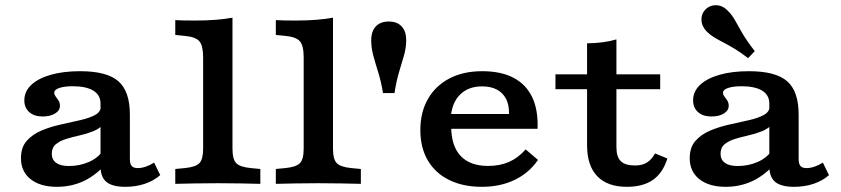

<svg xmlns="http://www.w3.org/2000/svg" viewBox="-20 -699 3196 730"><path d="M362.2 -208.2V-305.4Q362.2 -337.6 334.9 -354.4Q307.6 -371.1 256.6 -371.1Q224.5 -371.1 205.3 -364.5Q186.2 -357.9 186.2 -346.1Q186.2 -339.2 191.6 -332.1Q197 -324.9 202.5 -316.7Q207.9 -308.4 207.9 -296.7Q207.9 -278.9 189.5 -267.5Q171.2 -256.1 141.9 -256.1Q110 -256.1 91.2 -272.7Q72.5 -289.3 72.5 -317.3Q72.5 -351.2 98.7 -376.1Q125 -400.9 172.7 -414.6Q220.5 -428.3 284.9 -428.3Q386.2 -428.3 430 -390.2Q473.8 -352 473.8 -263.5V-208.2ZM196.7 11.3Q133 11.3 96.4 -17.7Q59.7 -46.7 59.7 -97.4Q59.7 -138.8 81.6 -163.5Q103.5 -188.3 137.8 -202.7Q172.2 -217.1 211 -225.6Q249.7 -234.2 284.3 -242Q318.8 -249.7 341.2 -261.7Q363.5 -273.7 363.5 -295.1L373.6 -227.3Q358.9 -209.9 334.5 -200.1Q310.1 -190.3 282.8 -184.2Q255.5 -178.2 231.6 -170.7Q207.7 -163.3 192.3 -150.5Q176.9 -137.8 176.9 -114.2Q176.9 -91.8 193.6 -79.8Q210.2 -67.8 242 -67.8Q282.2 -67.8 317 -82.8Q351.9 -97.7 372.3 -127.1L375.7 -68.1Q337.4 -27.6 292.7 -8.1Q247.9 11.3 196.7 11.3ZM473.8 -94.4Q473.8 -75.9 480.7 -67.9Q487.7 -59.9 503.7 -59.9Q518.1 -59.9 533.7 -65.2Q549.3 -70.5 565.9 -80.7L589.2 -33.1Q563.7 -11.1 529.9 0.1Q496.1 11.3 456.4 11.3Q407.1 11.3 384.6 -7.3Q362.2 -26 362.2 -66.8V-208.2H473.8Z M808.1 -2.4Q759.6 -2.4 721.2 -1.6Q682.7 -0.8 646.4 0V-56.5L683.1 -60Q724 -64 738.2 -78.8Q752.3 -93.6 752.3 -133.6V-208.2H863.9V-133.6Q863.9 -93.6 878.1 -78.8Q892.2 -64 933.2 -60L969.8 -56.5V0Q934 -0.8 895.3 -1.6Q856.6 -2.4 808.1 -2.4ZM752.3 -208.2V-480.8Q752.3 -525.2 738.2 -541.9Q724 -558.6 683.1 -562.5L646.4 -566.1V-622.5Q661.6 -621.7 678.3 -621.3Q695.1 -620.9 721.7 -620.9Q764.3 -620.9 800.1 -623.7Q836 -626.6 863.9 -631.8V-622.5V-208.2Z M1190.4 -2.4Q1141.9 -2.4 1103.4 -1.6Q1064.9 -0.8 1028.7 0V-56.5L1065.3 -60Q1106.2 -64 1120.4 -78.8Q1134.6 -93.6 1134.6 -133.6V-208.2H1246.1V-133.6Q1246.1 -93.6 1260.3 -78.8Q1274.5 -64 1315.4 -60L1352 -56.5V0Q1316.2 -0.8 1277.5 -1.6Q1238.8 -2.4 1190.4 -2.4ZM1134.6 -208.2V-480.8Q1134.6 -525.2 1120.4 -541.9Q1106.2 -558.6 1065.3 -562.5L1028.7 -566.1V-622.5Q1043.9 -621.7 1060.6 -621.3Q1077.3 -620.9 1104 -620.9Q1146.6 -620.9 1182.4 -623.7Q1218.2 -626.6 1246.1 -631.8V-622.5V-208.2Z M1436.3 -345.2Q1428.6 -390.4 1417.8 -424.8Q1407 -459.1 1399.2 -488.2Q1391.4 -517.2 1391.4 -545.7Q1391.4 -580 1408.9 -598.6Q1426.4 -617.2 1458.1 -617.2Q1490.1 -617.2 1507.3 -598.4Q1524.4 -579.7 1524.4 -546.6Q1524.4 -517.3 1516 -488.2Q1507.6 -459.2 1497.2 -424.8Q1486.9 -390.4 1479.9 -345.2Z M1811.9 11.3Q1740.7 11.3 1688 -14.6Q1635.2 -40.4 1606.7 -88.9Q1578.2 -137.3 1578.2 -204.3Q1578.2 -272.4 1607 -322.6Q1635.7 -372.8 1688.5 -400.6Q1741.3 -428.3 1813.7 -428.3Q1884.7 -428.3 1932.4 -403.3Q1980.1 -378.3 2003.4 -329.5Q2026.7 -280.8 2023.8 -209.2H1655.9L1654.2 -265.6H1915.3Q1916.1 -299.8 1904.2 -322.9Q1892.2 -346.1 1869.3 -358.3Q1846.3 -370.6 1812.5 -370.6Q1761.2 -370.6 1729.8 -339.9Q1698.4 -309.1 1694.1 -254.1L1697.4 -249.5Q1696.6 -243.4 1696 -236.1Q1695.4 -228.8 1695.4 -219.2Q1695.4 -144.5 1731.2 -106.3Q1767 -68.1 1835.6 -68.1Q1880.6 -68.1 1915.4 -83.4Q1950.2 -98.8 1978.7 -131L2025.5 -90.9Q1990.8 -40.8 1936.4 -14.8Q1882 11.3 1811.9 11.3Z M2363.2 11.3Q2289.7 11.3 2250.9 -28.9Q2212.1 -69.2 2212.1 -146.4V-208.2H2323.7V-139.2Q2323.7 -102.3 2340.4 -86.1Q2357 -69.8 2394.6 -69.8Q2421.4 -69.8 2439.5 -81Q2457.6 -92.2 2470.5 -115.6L2517.4 -96.5Q2500.2 -41.3 2462.5 -15Q2424.8 11.3 2363.2 11.3ZM2212.1 -208.2V-534.3Q2244.7 -534.7 2272.2 -538.4Q2299.6 -542.1 2323.7 -549.2V-208.2ZM2091.9 -359.9V-416.4H2490.1V-359.9Z M2905 -208.2V-305.4Q2905 -337.6 2877.7 -354.4Q2850.3 -371.1 2799.4 -371.1Q2767.2 -371.1 2748.1 -364.5Q2728.9 -357.9 2728.9 -346.1Q2728.9 -339.2 2734.4 -332.1Q2739.8 -324.9 2745.2 -316.7Q2750.6 -308.4 2750.6 -296.7Q2750.6 -278.9 2732.3 -267.5Q2713.9 -256.1 2684.6 -256.1Q2652.7 -256.1 2634 -272.7Q2615.2 -289.3 2615.2 -317.3Q2615.2 -351.2 2641.5 -376.1Q2667.8 -400.9 2715.5 -414.6Q2763.2 -428.3 2827.6 -428.3Q2928.9 -428.3 2972.7 -390.2Q3016.5 -352 3016.5 -263.5V-208.2ZM2739.4 11.3Q2675.8 11.3 2639.1 -17.7Q2602.4 -46.7 2602.4 -97.4Q2602.4 -138.8 2624.3 -163.5Q2646.2 -188.3 2680.6 -202.7Q2714.9 -217.1 2753.7 -225.6Q2792.5 -234.2 2827 -242Q2861.6 -249.7 2883.9 -261.7Q2906.2 -273.7 2906.2 -295.1L2916.4 -227.3Q2901.6 -209.9 2877.2 -200.1Q2852.8 -190.3 2825.5 -184.2Q2798.2 -178.2 2774.3 -170.7Q2750.4 -163.3 2735 -150.5Q2719.6 -137.8 2719.6 -114.2Q2719.6 -91.8 2736.3 -79.8Q2753 -67.8 2784.7 -67.8Q2824.9 -67.8 2859.8 -82.8Q2894.6 -97.7 2915 -127.1L2918.4 -68.1Q2880.1 -27.6 2835.4 -8.1Q2790.7 11.3 2739.4 11.3ZM3016.5 -94.4Q3016.5 -75.9 3023.5 -67.9Q3030.4 -59.9 3046.4 -59.9Q3060.8 -59.9 3076.4 -65.2Q3092.1 -70.5 3108.6 -80.7L3131.9 -33.1Q3106.5 -11.1 3072.7 0.1Q3038.9 11.3 2999.1 11.3Q2949.8 11.3 2927.4 -7.3Q2905 -26 2905 -66.8V-208.2H3016.5ZM2824.3 -478Q2794.3 -500.8 2771 -514.8Q2747.7 -528.7 2729.3 -538.2Q2710.8 -547.6 2696 -556.5Q2681.1 -565.4 2667.6 -578.5Q2648.3 -598.3 2647 -621.8Q2645.7 -645.4 2660.7 -661.3Q2677.4 -679.2 2702 -679.2Q2726.7 -679.1 2746.9 -658.4Q2763.6 -642 2774.9 -621.3Q2786.1 -600.6 2802.4 -572.7Q2818.7 -544.7 2849.7 -504.6Z"/></svg>

Font: Playfair 5pt SemiExpanded Light
Style: Regular
Weight: 300
Width: 6
Designer: Claus Eggers Sørensen
Foundry: Claus Eggers Sørensen
Version: Version 2.203